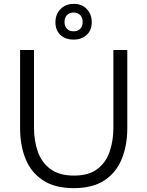

<svg xmlns="http://www.w3.org/2000/svg" viewBox="-20 -966 763 994"><path d="M362 8Q264 8 202.5 -32.5Q141 -73 112.5 -143Q84 -213 84 -303V-707H156V-305Q156 -237 176 -180.5Q196 -124 241.5 -90.5Q287 -57 363 -57Q439 -57 483.5 -90.5Q528 -124 547.5 -180.5Q567 -237 567 -305V-707H639V-303Q639 -214 610.5 -143.5Q582 -73 521 -32.5Q460 8 362 8ZM361 -761Q319 -761 293 -785Q267 -809 267 -851Q267 -892 293.5 -919Q320 -946 362 -946Q404 -946 429.5 -919Q455 -892 455 -851Q455 -809 428.5 -785Q402 -761 361 -761ZM361 -804Q383 -804 395.5 -817Q408 -830 408 -852Q408 -874 395.5 -887.5Q383 -901 361 -901Q339 -901 326.5 -887.5Q314 -874 314 -852Q314 -830 326.5 -817Q339 -804 361 -804Z"/></svg>

Font: Onest Light
Style: Regular
Weight: 300
Designer: Dmitri Voloshin, Andrey Kudryavtsev
Foundry: Dmitri Voloshin, Andrey Kudryavtsev
Version: Version 1.000;gftools[0.9.33]